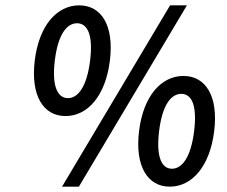

<svg xmlns="http://www.w3.org/2000/svg" viewBox="-20 -686 850 718"><path d="M225 -252C308 -252 375 -328 391 -460C407 -591 359 -666 276 -666C193 -666 126 -591 110 -460C94 -328 142 -252 225 -252ZM234 -319C196 -319 173 -362 185 -460C197 -558 230 -599 268 -599C306 -599 329 -558 317 -460C305 -362 272 -319 234 -319ZM275 12 679 -666H616L212 12ZM615 12C698 12 765 -64 781 -196C797 -327 749 -402 666 -402C583 -402 516 -327 500 -196C484 -64 532 12 615 12ZM623 -55C585 -55 563 -98 575 -196C587 -294 620 -335 658 -335C696 -335 718 -294 706 -196C694 -98 661 -55 623 -55Z"/></svg>

Font: Falling Sky
Style: CondObl
Weight: 400
Designer: Paul D. Hunt
Foundry: Adobe Systems Incorporated
Version: Version 1.02